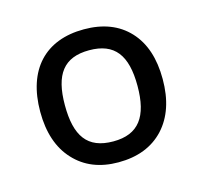

<svg xmlns="http://www.w3.org/2000/svg" viewBox="-62 -789 500 474"><g transform="rotate(-15 188.0 -552.5)"><path d="M345.2 -553.2C345.2 -606.4 331.5 -647.9 303.7 -677.7C275.9 -707.5 237.3 -722.2 189 -722.2C89.4 -722.2 32.2 -660.6 32.2 -553.2C32.2 -500 46.4 -458 74.2 -428.2C102.1 -397.9 139.6 -382.8 187 -382.8C236.3 -382.8 274.9 -397.9 303.2 -428.2C331.1 -458.5 345.2 -500 345.2 -553.2ZM95.2 -553.2C95.2 -631.8 123 -668.9 188 -668.9C252.9 -668.9 280.8 -631.8 280.8 -553.2C280.8 -474.6 252.9 -436 188 -436C121.6 -436 95.2 -474.6 95.2 -553.2Z"/></g></svg>

Font: Noto Reveo Sans
Style: Regular
Weight: 400
Designer: Monotype Design team
Foundry: Monotype Imaging Inc.
Version: Version 1.04